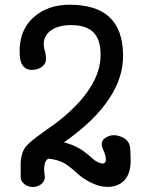

<svg xmlns="http://www.w3.org/2000/svg" viewBox="-20 -754 623 793"><path d="M65.4 -64.5V-29.3Q63.5 -7.8 80.1 5.9Q93.8 17.6 115.2 18.6Q136.7 17.6 151.4 5.9Q167 -7.8 165 -29.3L164.1 -31.2Q161.1 -53.7 163.1 -66.4Q165 -89.8 178.7 -98.6Q216.8 -95.7 245.1 -80.1Q262.7 -70.3 290 -45.9Q314.5 -23.4 331.1 -13.7Q357.4 3.9 390.6 13.7Q448.2 26.4 483.4 0Q519.5 -27.3 519.5 -88.9V-96.7Q519.5 -138.7 515.6 -153.3Q509.8 -174.8 488.3 -185.5Q452.1 -204.1 421.9 -188.5Q389.6 -172.9 405.3 -137.7Q419.9 -106.4 417 -89.8Q413.1 -74.2 394.5 -80.1Q382.8 -84 371.1 -91.8Q364.3 -96.7 350.6 -109.4Q328.1 -128.9 311.5 -138.7Q283.2 -156.2 244.1 -166Q372.1 -255.9 431.6 -347.7Q488.3 -432.6 488.3 -523.4Q488.3 -630.9 431.6 -683.6Q377 -734.4 267.6 -734.4Q176.8 -734.4 120.1 -683.6Q55.7 -627 61.5 -526.4Q63.5 -492.2 79.1 -477.5Q97.7 -459 135.7 -468.8Q160.2 -478.5 167 -495.1Q174.8 -514.6 163.1 -551.8Q153.3 -593.8 182.6 -622.1Q213.9 -650.4 273.4 -650.4Q333 -650.4 363.3 -623Q395.5 -593.8 395.5 -528.3Q395.5 -460 353.5 -393.6Q309.6 -322.3 215.8 -249L157.2 -207Q101.6 -168 85.9 -147.5Q63.5 -117.2 65.4 -64.5Z"/></svg>

Font: Gungsuh
Style: Regular
Weight: 400
Version: Version 2.21